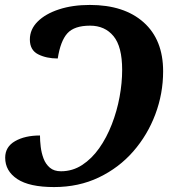

<svg xmlns="http://www.w3.org/2000/svg" viewBox="-20 -748 708 778"><path d="M199 10Q99 10 50 -22.5Q1 -55 1 -109Q1 -153 41 -176Q81 -199 142 -199Q142 -178 145 -153Q148 -128 156.5 -105.5Q165 -83 182 -68.5Q199 -54 227 -54Q274 -54 313 -79.5Q352 -105 382 -147.5Q412 -190 433 -244Q454 -298 464.5 -355Q475 -412 475 -465Q475 -559 440 -601.5Q405 -644 345 -644Q281 -644 253 -613Q225 -582 214 -511Q168 -511 134.5 -528Q101 -545 101 -588Q101 -629 132.5 -660.5Q164 -692 219 -710Q274 -728 344 -728Q483 -728 562 -657.5Q641 -587 641 -459Q641 -369 609.5 -285Q578 -201 520 -134.5Q462 -68 380.5 -29Q299 10 199 10Z"/></svg>

Font: Noto Serif
Style: Bold Italic
Weight: 700
Italic angle: -12°
Designer: Monotype Design Team
Foundry: Monotype Imaging Inc.
Version: Version 2.013